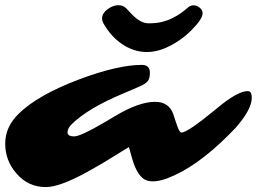

<svg xmlns="http://www.w3.org/2000/svg" viewBox="-121 -723 1004 751"><path d="M454.1 -519.5Q398.9 -519.5 350.6 -554.7Q312 -582.5 284.2 -630.4Q278.3 -640.6 278.3 -651.1Q278.3 -661.6 284.4 -671.1Q290.5 -680.7 300.3 -687.5Q321.8 -702.6 341.3 -702.6Q360.8 -702.6 371.6 -691.4L395 -667Q428.7 -631.8 460.2 -631.8Q491.7 -631.8 513.7 -637.5Q535.6 -643.1 553.7 -652.3Q584.5 -667 616.2 -695.3Q624.5 -702.1 636.7 -702.1Q648.9 -702.1 660.2 -692.9Q671.4 -683.6 671.4 -671.6Q671.4 -659.7 660.6 -643.3Q649.9 -627 626.5 -603.5Q603 -580.1 574.7 -561.5Q510.7 -519.5 454.1 -519.5ZM848.1 -366.7Q863.8 -366.7 863.8 -340.3Q863.8 -294.9 800.3 -222.7L772.5 -194.3Q646 -67.9 534.2 -25.9Q464.8 0 434.6 -28.3Q409.7 -52.2 395 -105.5L383.3 -147.9L279.3 -84L219.2 -49.8Q111.8 8.8 58.1 8.8Q-10.7 8.8 -56.6 -44.4Q-100.6 -94.7 -100.6 -161.1Q-100.6 -226.6 -48.3 -277.8Q26.4 -351.1 187.5 -412.1Q339.8 -469.2 433.6 -469.2Q465.3 -469.2 465.3 -438Q465.3 -416.5 457 -405.8Q448.7 -395 422.9 -383.8L361.3 -357.4Q224.6 -300.3 161.1 -238.8Q143.1 -221.7 143.1 -205.6Q143.1 -189.5 168.9 -189.5Q194.3 -189.5 287.1 -244.1L327.6 -268.1Q421.9 -324.7 485.4 -324.7Q539.1 -324.7 556.6 -277.3Q561 -264.6 564.9 -251.7Q568.8 -238.8 572.8 -228.5Q581.5 -204.6 588.6 -204.6Q595.7 -204.6 608.9 -211.7Q622.1 -218.8 637.9 -229.7Q653.8 -240.7 670.9 -253.9L730 -301.3Q808.6 -366.7 848.1 -366.7Z"/></svg>

Font: Sarina
Style: Regular
Weight: 400
Designer: James Grieshaber
Foundry: James Grieshaber
Version: Version 1.001